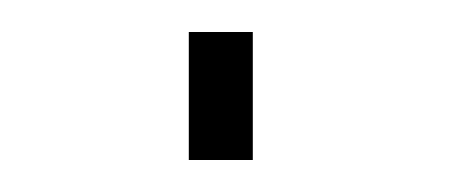

<svg xmlns="http://www.w3.org/2000/svg" viewBox="-20 -100 288 120"><path d="M98 0V-80H138V0Z"/></svg>

Font: TitilliumMaps29L
Style: 1 wt
Weight: 100
Designer: Campivisivi
Foundry: Accademia di Belle Arti di Urbino and students of MA course of Visual design
Version: Version 001.001